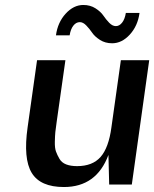

<svg xmlns="http://www.w3.org/2000/svg" viewBox="-20 -742 620 772"><path d="M420 0H419L416 -119Q368 10 237 10Q142 10 107.5 -47Q73 -104 91 -230L129 -500H243L208 -253Q204 -226 202.5 -211Q201 -196 200.5 -171.5Q200 -147 205 -133Q210 -119 219 -103.5Q228 -88 246 -81Q264 -74 290 -74Q352 -74 384.5 -111Q417 -148 428 -230L466 -500H580L510 0ZM205 -600Q212 -652 244 -687Q276 -722 315 -722Q343 -722 364 -708.5Q385 -695 395.5 -679.5Q406 -664 419 -650.5Q432 -637 446 -637Q460 -637 471 -651Q482 -665 486 -690H541Q534 -638 502 -603Q470 -568 431 -568Q403 -568 382 -581.5Q361 -595 350.5 -610.5Q340 -626 327 -639.5Q314 -653 301 -653Q286 -653 275 -639Q264 -625 260 -600Z"/></svg>

Font: Fivo Sans Modern Med
Style: Italic
Weight: 450
Designer: Alexander Slobzheninov
Foundry: Alexander Slobzheninov
Version: 1.0